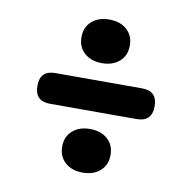

<svg xmlns="http://www.w3.org/2000/svg" viewBox="-71 -702 742 742"><g transform="rotate(10 300.0 -330.5)"><path d="M130.1 -270.5Q99.9 -270.5 85 -285.6Q70 -300.7 70 -330.9Q70 -361.1 85 -376.1Q99.9 -391 130.1 -391H469.9Q500.1 -391 515 -376.1Q530 -361.1 530 -330.9Q530 -300.7 515 -285.6Q500.1 -270.5 469.9 -270.5ZM300 -460Q257.1 -460 231.1 -483.4Q205.1 -506.8 205.1 -545.6Q205.1 -584.4 231.1 -607.7Q257.1 -631 300 -631Q342.9 -631 368.9 -607.6Q394.9 -584.2 394.9 -545.4Q394.9 -506.6 368.9 -483.3Q342.9 -460 300 -460ZM300 -30.5Q257.1 -30.5 231.1 -53.9Q205.1 -77.3 205.1 -116.1Q205.1 -154.9 231.1 -178.2Q257.1 -201.5 300 -201.5Q342.9 -201.5 368.9 -178.1Q394.9 -154.7 394.9 -115.9Q394.9 -77.1 368.9 -53.8Q342.9 -30.5 300 -30.5Z"/></g></svg>

Font: Maple Mono
Style: Regular
Weight: 400
Monospace: yes
Designer: subframe7536
Version: Version 7.300